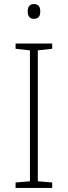

<svg xmlns="http://www.w3.org/2000/svg" viewBox="-20 -929 334 949"><path d="M147 -909C125 -909 117 -893 117 -873C117 -851 125 -836 147 -836C172 -836 179 -851 179 -873C179 -893 172 -909 147 -909ZM238 0V-27L167 -33V-680L238 -688V-714H57V-688L128 -680V-33L57 -27V0Z"/></svg>

Font: Noto Sans Myanmar UI ExtraLight
Style: Regular
Weight: 200
Designer: Monotype Design Team
Foundry: Monotype Imaging Inc.
Version: Version 2.103